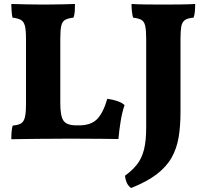

<svg xmlns="http://www.w3.org/2000/svg" viewBox="-20 -699 1037 968"><path d="M379 -67Q438 -67 469 -98Q500 -129 521 -201Q549 -197 572.5 -189Q596 -181 608 -169Q596 -135 588.5 -89Q581 -43 577 2Q550 1 508 1Q466 1 420 0.5Q374 0 333 0Q306 0 263.5 0.5Q221 1 175.5 1Q130 1 92 2Q54 3 37 3Q37 -17 38.5 -35Q40 -53 44 -66Q71 -68 85.5 -76.5Q100 -85 105.5 -107.5Q111 -130 111 -174V-506Q111 -548 105.5 -569Q100 -590 85.5 -598.5Q71 -607 43 -610Q40 -623 38.5 -643.5Q37 -664 37 -679Q80 -678 115 -677Q150 -676 197 -676Q221 -676 250.5 -676.5Q280 -677 309 -677.5Q338 -678 358 -679Q358 -660 357 -642Q356 -624 350 -610Q323 -607 308.5 -599Q294 -591 289 -569.5Q284 -548 284 -505V-178Q284 -113 300.5 -90Q317 -67 365 -67ZM890 -132Q890 -63 880.5 -6.5Q871 50 845 96Q819 142 770 179.5Q721 217 641 249Q626 238 619 222Q612 206 610 187Q646 161 670 131Q694 101 705.5 57Q717 13 717 -55V-504Q717 -547 712 -569Q707 -591 692.5 -599Q678 -607 651 -610Q647 -623 645 -642.5Q643 -662 643 -679Q672 -677 718 -676.5Q764 -676 803 -676Q843 -676 888.5 -676.5Q934 -677 964 -679Q964 -658 962.5 -641Q961 -624 956 -610Q927 -608 912.5 -598Q898 -588 894 -565.5Q890 -543 890 -504Z"/></svg>

Font: Vollkorn ExtraBold
Style: Regular
Weight: 800
Designer: Friedrich Althausen
Foundry: Friedrich Althausen
Version: Version 5.000; ttfautohint (v1.8.3)